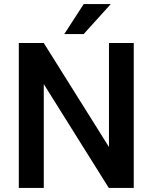

<svg xmlns="http://www.w3.org/2000/svg" viewBox="-20 -922 749 942"><path d="M636.2 -710.9V0H513.7L194.8 -509.3V0H72.3V-710.9H194.8L514.6 -200.7V-710.9ZM295.4 -754.9 390.6 -901.9H523.4L390.6 -754.9Z"/></svg>

Font: Vazirmatn RD UI Medium
Style: Regular
Weight: 500
Designer: Saber Rastikerdar
Foundry: Saber Rastikerdar
Version: Version 33.003